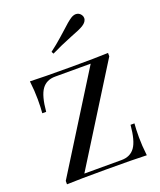

<svg xmlns="http://www.w3.org/2000/svg" viewBox="-157 -970 890 1067"><g transform="rotate(-20 287.5 -436.0)"><path d="M516 -588 163 -23H383Q435 -23 462 -60.5Q489 -98 497 -190H520Q517 -159 517 -108Q517 -60 524 0Q453 -3 285 -3Q125 -3 52 0V-20L405 -585H195Q143 -585 116 -547.5Q89 -510 81 -418H58Q61 -450 61 -500Q61 -548 54 -608Q125 -605 293 -605Q446 -605 516 -608ZM421 -872Q440 -872 452 -855Q458 -846 458 -836Q458 -814 431 -797Q410 -784 359 -765Q284 -735 230 -708L223 -721Q264 -752 293.5 -778.5Q323 -805 330 -811Q367 -846 391 -862Q407 -872 421 -872Z"/></g></svg>

Font: Playfair Display SC
Style: Regular
Weight: 400
Designer: Claus Eggers Sørensen
Foundry: Claus Eggers Sørensen
Version: Version 1.200; ttfautohint (v1.6)